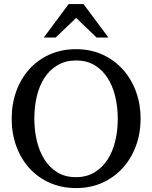

<svg xmlns="http://www.w3.org/2000/svg" viewBox="-20 -936 771 972"><path d="M576.2 -334Q576.2 -395 563 -449Q549.8 -502.9 523.4 -543.2Q497.1 -583.5 457.8 -606.7Q418.5 -629.9 366.2 -629.9Q312 -629.9 272 -606.4Q231.9 -583 205.6 -542.7Q179.2 -502.4 166.5 -449Q153.8 -395.5 153.8 -335.9Q153.8 -275.9 166.7 -221.9Q179.7 -168 205.8 -127.4Q231.9 -86.9 271.2 -63Q310.5 -39.1 363.8 -39.1Q418 -39.1 457.8 -63Q497.6 -86.9 523.9 -127.2Q550.3 -167.5 563.2 -220.9Q576.2 -274.4 576.2 -334ZM691.9 -335Q691.9 -262.2 668.5 -198.2Q645 -134.3 602.3 -86.7Q559.6 -39.1 499.5 -11.5Q439.5 16.1 366.2 16.1Q292.5 16.1 232.2 -10.5Q171.9 -37.1 128.9 -84.5Q85.9 -131.8 62.5 -196Q39.1 -260.3 39.1 -335.9Q39.1 -409.2 62 -473.1Q85 -537.1 127.4 -584.7Q169.9 -632.3 230.2 -659.7Q290.5 -687 365.2 -687Q439.5 -687 499.8 -659.2Q560.1 -631.3 602.8 -583.5Q645.5 -535.6 668.7 -471.7Q691.9 -407.7 691.9 -335ZM468.8 -746.1 365.7 -845.2 261.7 -746.1H201.7L327.6 -915.5H402.8L528.8 -746.1Z"/></svg>

Font: BabelStone Ogham Pictish
Style: Regular
Weight: 400
Designer: Andrew West
Foundry: BabelStone
Version: Version 1.02 March 14, 2022